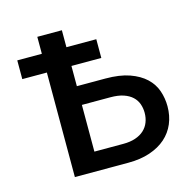

<svg xmlns="http://www.w3.org/2000/svg" viewBox="-82 -600 689 683"><g transform="rotate(-15 262.0 -258.0)"><path d="M203 -516.5V-454H313V-385H203V-310.5H308Q360.5 -310.5 396.5 -297.8Q432.5 -285 454.8 -264Q477 -243 486.5 -215.5Q496 -188 496 -158Q496 -123.5 483.8 -94.5Q471.5 -65.5 447.8 -44.5Q424 -23.5 389.2 -11.8Q354.5 0 309.5 0H112.5V-385H22V-454H112.5V-516.5ZM203 -241.5V-69.5H309.5Q335 -69.5 354.2 -76Q373.5 -82.5 386.2 -94.2Q399 -106 405.2 -122Q411.5 -138 411.5 -157Q411.5 -174 406 -189.5Q400.5 -205 388.2 -216.5Q376 -228 356.2 -234.8Q336.5 -241.5 308 -241.5Z"/></g></svg>

Font: Lato Medium
Style: Regular
Weight: 500
Designer: Lukasz Dziedzic
Foundry: tyPoland Lukasz Dziedzic
Version: Version 2.006; 2014-01-15